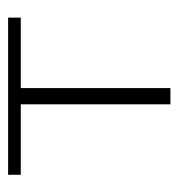

<svg xmlns="http://www.w3.org/2000/svg" viewBox="-3 -448 450 485"><g transform="rotate(-90 222.5 -205.0)"><path d="M421 -378H243V0H202V-378H24V-410H421Z"/></g></svg>

Font: Ysabeau Light
Style: Regular
Weight: 300
Designer: Christian Thalmann (Catharsis Fonts)
Version: Version 0.003